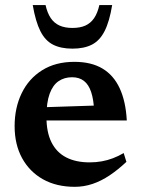

<svg xmlns="http://www.w3.org/2000/svg" viewBox="-20 -710 546 742"><path d="M267.5 -471Q332.5 -471 375.8 -445.2Q419 -419.5 442.5 -369Q466 -318.5 470 -244.5H130V-295L392 -303.5L344 -279.5Q342 -325.5 332.2 -354.5Q322.5 -383.5 304.2 -397.5Q286 -411.5 258.5 -411.5Q228.5 -411.5 206.2 -396.2Q184 -381 171.8 -347.5Q159.5 -314 159.5 -258Q159.5 -199 179 -160Q198.5 -121 235.8 -101.8Q273 -82.5 326.5 -82.5Q351 -82.5 373.2 -86.5Q395.5 -90.5 416.5 -98.5Q437.5 -106.5 458 -118.5L468.5 -84.5Q436 -54 403.5 -32.2Q371 -10.5 337.5 0.8Q304 12 269 12Q198 12 146 -17.2Q94 -46.5 65.2 -99.2Q36.5 -152 36.5 -222.5Q36.5 -293.5 63.8 -349.8Q91 -406 142.8 -438.5Q194.5 -471 267.5 -471ZM260 -602Q289.5 -602 310 -611.2Q330.5 -620.5 343.8 -640Q357 -659.5 364 -690.5H413.5Q403 -626.5 384.2 -589.8Q365.5 -553 335.2 -537.5Q305 -522 260 -522Q215 -522 184.8 -537.5Q154.5 -553 136 -589.8Q117.5 -626.5 106.5 -690.5H156Q163 -659.5 176.2 -640Q189.5 -620.5 210.2 -611.2Q231 -602 260 -602Z"/></svg>

Font: Newsreader SemiBold
Style: Regular
Weight: 600
Designer: Hugues Gentile
Foundry: Production Type
Version: Version 1.003